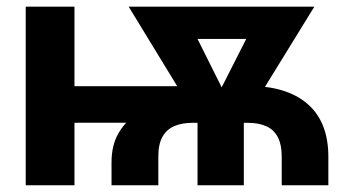

<svg xmlns="http://www.w3.org/2000/svg" viewBox="-20 -549 1042 569"><path d="M310.5 0V-66.9Q310.5 -117.7 330.1 -152.3Q349.6 -187 381.6 -208.5Q413.6 -230 451.9 -241.2Q490.2 -252.4 528.6 -256.3Q566.9 -260.3 598.1 -260.3L713.4 -294.4Q828.6 -294.9 890.9 -241.5Q953.1 -188 953.1 -84V0H814.9V-85.4Q814.9 -119.6 803.7 -141.8Q792.5 -164.1 769.8 -174.6Q747.1 -185.1 713.4 -185.1H551.3Q520 -185.1 497.1 -175.5Q474.1 -166 461.7 -144Q449.2 -122.1 449.2 -85.4V0ZM56.2 0V-529.3H200.7V0ZM122.6 -185.1V-293.5H561V-185.5ZM565.4 0V-246.6H702.6V0ZM568.4 -189.9 361.3 -529.3H517.6L663.6 -236.8L650.4 -189.9ZM621.6 -189.9 611.3 -239.7 758.3 -529.3H911.6L702.6 -189.9ZM455.6 -433.6V-529.3H834V-433.6Z"/></svg>

Font: Inter 24pt
Style: Bold
Weight: 700
Designer: Rasmus Andersson
Foundry: rsms
Version: Version 4.001;git-66647c0bb